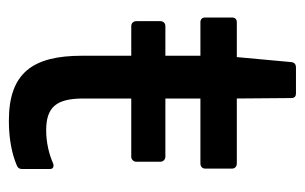

<svg xmlns="http://www.w3.org/2000/svg" viewBox="-144 -514 671 422"><g transform="rotate(90 191.0 -303.5)"><path d="M246 12C287 12 319 5 343 -5C349 -7 352 -11 352 -17V-78C352 -85 347 -88 339 -85C319 -76 293 -70 267 -70C216 -70 197 -92 197 -152V-257H325C331 -257 336 -262 336 -268V-321C336 -327 331 -332 325 -332H197V-409H340C346 -409 351 -413 351 -419V-479C351 -485 346 -489 340 -489H197L196 -609C196 -616 192 -619 186 -619H129C122 -619 118 -616 117 -609L106 -489H29C23 -489 19 -485 19 -479V-419C19 -413 23 -409 29 -409H103V-332H38C31 -332 27 -327 27 -321V-268C27 -262 31 -257 38 -257H103V-149C103 -40 141 12 246 12Z"/></g></svg>

Font: Sofia Sans Cond SemiBold
Style: Regular
Weight: 600
Width: 3
Designer: Botio Nikoltchev, Ani Petrova
Foundry: lettersoup
Version: Version 4.100